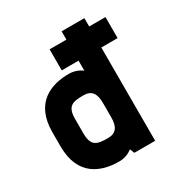

<svg xmlns="http://www.w3.org/2000/svg" viewBox="-161 -805 881 927"><g transform="rotate(-30 279.5 -342.0)"><path d="M438.5 -637.2V-683.6H311.5V-637.2H217.8V-520H311.5V-463.9C292 -479 267.6 -488.3 238.3 -488.3C140.6 -488.3 29.3 -449.2 29.3 -283.2V-205.1C29.3 -39.1 140.6 0 238.3 0C268.1 0 292.5 -9.8 312.5 -24.9L322.3 0H438.5V-520H529.3V-637.2ZM311.5 -205.1C311.5 -153.3 294.9 -125 248 -125C186.5 -125 156.2 -132.8 156.2 -205.1V-283.2C156.2 -355.5 186.5 -363.3 248 -363.3C294.9 -363.3 311.5 -335 311.5 -283.2Z"/></g></svg>

Font: Saman Dere
Style: Regular
Weight: 400
Designer: Tuna Ça_lar Gümü_
Foundry: Tuna Ça_lar Gümü_
Version: Version 1.001;hotconv 1.0.109;makeotfexe 2.5.65596